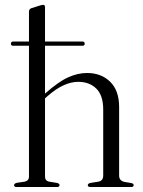

<svg xmlns="http://www.w3.org/2000/svg" viewBox="-20 -752 574 772"><path d="M24 -576Q24 -585 33 -585H96.5V-705Q96.5 -715.5 106 -719L139.5 -729.5Q148.5 -732.5 153 -732.5Q161 -732.5 161 -724.5V-585H312Q320.5 -585 320.5 -576Q320.5 -568 312 -568H161V-375.5L162 -376.5Q214.5 -423 253.5 -440.8Q292.5 -458.5 330 -458.5Q387 -458.5 423 -423.2Q459 -388 459 -321.5V-46Q459 -25 481 -20.5L507.5 -16Q517.5 -14 517.5 -7.5Q517.5 0 507 0H344Q333 0 333 -7.5Q333 -14 343.5 -16.5L375.5 -21.5Q395 -25 395 -46V-311.5Q395 -368.5 367.2 -395.8Q339.5 -423 294.5 -423Q267 -423 236.5 -409.5Q206 -396 170.5 -365L161 -356.5V-42Q161 -24.5 178.5 -21.5L209 -16.5Q219.5 -14 219.5 -7.5Q219.5 0 208.5 0H47Q36.5 0 36.5 -7.5Q36.5 -14 48 -17L79 -21.5Q96.5 -25.5 96.5 -41.5V-568H32.5Q24 -568 24 -576Z"/></svg>

Font: Fraunces 72pt S000 Light
Style: Regular
Weight: 300
Version: Version 1.000; ttfautohint (v1.8.3)